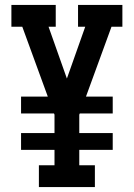

<svg xmlns="http://www.w3.org/2000/svg" viewBox="-20 -755 540 775"><path d="M137 0V-88H200V-150H65V-218H200V-292L198 -297H65V-365H173L70 -647H26V-735H205V-647H176L250 -438L324 -647H295V-735H474V-647H430L327 -365H435V-297H302L300 -292V-218H435V-150H300V-88H363V0Z"/></svg>

Font: Iosevka Slab Semibold
Style: Regular
Weight: 600
Monospace: yes
Designer: Belleve Invis
Foundry: Belleve Invis
Version: Version 11.1.1; ttfautohint (v1.8.3)